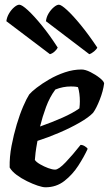

<svg xmlns="http://www.w3.org/2000/svg" viewBox="-20 -795 462 815"><path d="M173 0Q161 0 140 -7Q119 -14 94.5 -26Q70 -38 50 -53Q30 -68 21 -84Q20 -129 29 -176Q38 -223 51 -266.5Q64 -310 78.5 -343.5Q93 -377 104 -394Q113 -405 135.5 -422.5Q158 -440 189 -458Q220 -476 255.5 -488Q291 -500 326 -500Q342 -500 364 -489Q386 -478 403.5 -464Q421 -450 422 -441Q418 -409 403.5 -372Q389 -335 375 -316Q357 -297 318 -274.5Q279 -252 231 -231.5Q183 -211 139 -197Q133 -164 131 -147.5Q129 -131 128 -116Q134 -107 150.5 -97.5Q167 -88 184.5 -81.5Q202 -75 214 -75Q229 -75 259 -106.5Q289 -138 322 -180Q331 -180 340.5 -174Q350 -168 352 -163Q337 -130 312.5 -92Q288 -54 253.5 -27Q219 0 173 0ZM150 -258Q201 -276 245 -295.5Q289 -315 317 -335Q319 -350 319 -365Q319 -381 317 -397Q315 -413 311 -425Q303 -427 295.5 -427.5Q288 -428 281 -428Q247 -428 215 -415Q191 -383 175.5 -341Q160 -299 150 -258ZM359 -565 175 -705Q177 -723 186.5 -738.5Q196 -754 208.5 -764.5Q221 -775 230 -775Q240 -775 265 -752Q290 -729 323.5 -688Q357 -647 393 -593Q390 -586 379.5 -577Q369 -568 359 -565ZM192 -565 7 -705Q9 -722 18.5 -738Q28 -754 40.5 -764.5Q53 -775 62 -775Q73 -775 98.5 -751.5Q124 -728 157.5 -687Q191 -646 225 -593Q222 -586 212.5 -577Q203 -568 192 -565Z"/></svg>

Font: Texturina
Style: Bold Italic
Weight: 700
Italic angle: -11°
Designer: Guillermo Torres Carreño
Foundry: Omnibus-Type
Version: Version 1.002; ttfautohint (v1.8.3)